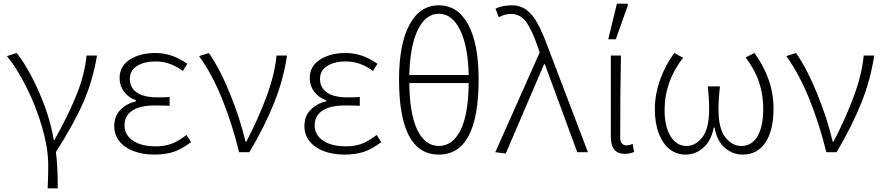

<svg xmlns="http://www.w3.org/2000/svg" viewBox="-20 -830 4818 1047"><path d="M243 73Q243 -21 210 -135Q177 -249 125 -353Q73 -457 18 -524L71 -541Q135 -460 194 -325Q253 -190 273 -67H277Q351 -199 396 -309.5Q441 -420 452 -527H509Q487 -395 437 -278Q387 -161 285 -1Q295 77 295 197H240Q243 124 243 73Z M603 -142Q603 -197 636.5 -231Q670 -265 722 -278V-283Q680 -298 656 -330.5Q632 -363 632 -404Q632 -469 688 -505Q744 -541 828 -541Q919 -541 1001 -482L977 -443Q940 -470 904 -482.5Q868 -495 828 -495Q767 -495 727.5 -470.5Q688 -446 688 -399Q688 -353 725.5 -326Q763 -299 840 -299Q877 -299 905 -301V-253Q876 -255 826 -255Q744 -255 701.5 -227Q659 -199 659 -147Q659 -94 705 -63Q751 -32 829 -32Q878 -32 915.5 -46Q953 -60 997 -94L1022 -55Q972 -17 927 -2Q882 13 822 13Q757 13 707 -6.5Q657 -26 630 -61Q603 -96 603 -142Z M1066 -524 1119 -541Q1180 -453 1235 -317Q1290 -181 1319 -57H1323Q1387 -179 1432.5 -301Q1478 -423 1488 -527H1545Q1526 -397 1475.5 -270.5Q1425 -144 1340 0H1284Q1247 -152 1192 -288.5Q1137 -425 1066 -524Z M1640 -142Q1640 -197 1673.5 -231Q1707 -265 1759 -278V-283Q1717 -298 1693 -330.5Q1669 -363 1669 -404Q1669 -469 1725 -505Q1781 -541 1865 -541Q1956 -541 2038 -482L2014 -443Q1977 -470 1941 -482.5Q1905 -495 1865 -495Q1804 -495 1764.5 -470.5Q1725 -446 1725 -399Q1725 -353 1762.5 -326Q1800 -299 1877 -299Q1914 -299 1942 -301V-253Q1913 -255 1863 -255Q1781 -255 1738.5 -227Q1696 -199 1696 -147Q1696 -94 1742 -63Q1788 -32 1866 -32Q1915 -32 1952.5 -46Q1990 -60 2034 -94L2059 -55Q2009 -17 1964 -2Q1919 13 1859 13Q1794 13 1744 -6.5Q1694 -26 1667 -61Q1640 -96 1640 -142Z M2536 -377H2212Q2214 -206 2256.5 -120Q2299 -34 2373 -34Q2448 -34 2491 -119.5Q2534 -205 2536 -377ZM2590 -397Q2590 13 2373 13Q2156 13 2156 -397Q2156 -590 2213 -695.5Q2270 -801 2373 -801Q2477 -801 2533.5 -695.5Q2590 -590 2590 -397ZM2536 -421Q2532 -580 2488.5 -667.5Q2445 -755 2373 -755Q2301 -755 2258.5 -667.5Q2216 -580 2212 -421Z M2681 0 2923 -544 2914 -571Q2880 -669 2848.5 -711.5Q2817 -754 2766 -754Q2733 -754 2700 -736L2682 -783Q2721 -801 2771 -801Q2819 -801 2853 -774.5Q2887 -748 2913 -699.5Q2939 -651 2969 -570L3186 0H3128L2951 -480H2947L2738 7Z M3311 -85V-527H3366Q3362 -331 3362 -78Q3362 -58 3371.5 -47.5Q3381 -37 3397 -37Q3410 -37 3430 -45L3438 -1Q3410 9 3388 9Q3349 9 3330 -14Q3311 -37 3311 -85ZM3344 -810H3400L3405 -804L3338 -616H3297Z M3551 -236Q3551 -314 3579.5 -394.5Q3608 -475 3657 -541L3705 -515Q3604 -386 3604 -230Q3604 -139 3637 -86.5Q3670 -34 3724 -34Q3773 -34 3810 -81.5Q3847 -129 3847 -234Q3847 -290 3840 -359H3906Q3898 -290 3898 -234Q3898 -128 3935.5 -81Q3973 -34 4023 -34Q4079 -34 4110.5 -86.5Q4142 -139 4142 -238Q4142 -313 4119.5 -381Q4097 -449 4046 -517L4094 -541Q4198 -398 4198 -239Q4198 -117 4153.5 -52Q4109 13 4030 13Q3975 13 3932 -24.5Q3889 -62 3877 -134H3872Q3859 -64 3816.5 -25.5Q3774 13 3717 13Q3669 13 3631.5 -16.5Q3594 -46 3572.5 -102Q3551 -158 3551 -236Z M4268 -524 4321 -541Q4382 -453 4437 -317Q4492 -181 4521 -57H4525Q4589 -179 4634.5 -301Q4680 -423 4690 -527H4747Q4728 -397 4677.5 -270.5Q4627 -144 4542 0H4486Q4449 -152 4394 -288.5Q4339 -425 4268 -524Z"/></svg>

Font: Nebula Sans Light
Style: Regular
Weight: 300
Designer: Paul D. Hunt for Adobe (as Source Sans)
Foundry: Nebula Entertainment & Broadcasting LLC
Version: Version 1.010